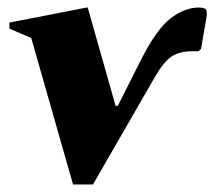

<svg xmlns="http://www.w3.org/2000/svg" viewBox="-20 -490 569 510"><path d="M174 0 63 -389 5 -414V-430L210 -470H213L287 -209H293L355 -332Q396 -413 433.5 -441.5Q471 -470 508 -470Q524 -470 527.5 -464Q531 -458 528 -441L514 -360L507 -354H493Q456 -354 435 -339.5Q414 -325 390 -283L227 0Z"/></svg>

Font: Spectral ExtraBold
Style: Italic
Weight: 800
Italic angle: -10°
Designer: Jean-Baptiste Levee
Foundry: Production Type
Version: Version 2.001